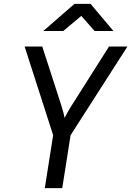

<svg xmlns="http://www.w3.org/2000/svg" viewBox="-20 -970 677 990"><path d="M211 0 254 -273 107 -730H198L295 -430Q303 -405 307.5 -387.5Q312 -370 313 -362Q317 -370 326.5 -387.5Q336 -405 352 -430L542 -730H637L344 -273L301 0ZM203 -810 364 -950H447L565 -810H468L399 -888L306 -810Z"/></svg>

Font: NKDuy Mono
Style: Italic
Weight: 400
Italic angle: -9°
Monospace: yes
Designer: NKDuy
Foundry: NKDuy
Version: Version 2.251; ttfautohint (v1.8.4.7-5d5b)